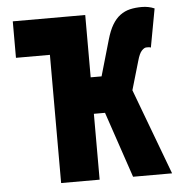

<svg xmlns="http://www.w3.org/2000/svg" viewBox="-49 -709 699 755"><g transform="rotate(-5 300.0 -331.0)"><path d="M162 0V-506H28V-650H314V-404H357L398 -546Q408 -581 421.5 -603.5Q435 -626 452.5 -639Q470 -652 491 -657Q512 -662 538 -662Q565 -662 588 -652L560 -500Q555 -502 551 -502Q547 -502 542 -502Q534 -502 524 -491.5Q514 -481 506 -452L473 -339L600 0H446L358 -260H314V0Z"/></g></svg>

Font: Source Code Pro Black
Style: Regular
Weight: 900
Monospace: yes
Designer: Paul D. Hunt, Teo Tuominen
Foundry: Adobe Systems Incorporated
Version: Version 2.030;PS 1.000;hotconv 16.6.51;makeotf.lib2.5.65220